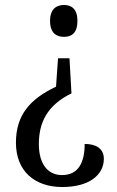

<svg xmlns="http://www.w3.org/2000/svg" viewBox="-20 -560 471 771"><path d="M237 -540C207 -540 181 -524 181 -476C181 -427 207 -412 237 -412C267 -412 291 -427 291 -476C291 -524 267 -540 237 -540ZM267 -185 259 -326H213L205 -212C100 -162 44 -98 44 13C44 126 118 191 230 191C340 191 397 141 397 78C397 36 365 18 320 18C320 91 296 143 229 143C166 143 136 90 136 19C136 -66 168 -137 267 -185Z"/></svg>

Font: Noto Serif Sinhala Condensed
Style: Regular
Weight: 400
Width: 3
Designer: Jelle Bosma - Monotype Design Team
Foundry: Monotype Imaging Inc.
Version: Version 2.007